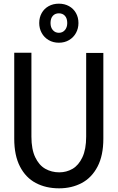

<svg xmlns="http://www.w3.org/2000/svg" viewBox="-20 -1015 640 1045"><path d="M57.5 -260V-728H151V-271.5Q151 -202.5 171.8 -159Q192.5 -115.5 226.8 -96.2Q261 -77 302.5 -77Q342 -77 375 -96.2Q408 -115.5 428.5 -159Q449 -202.5 449 -271.5V-727H542.5V-260Q542.5 -169 511 -108.5Q479.5 -48 425 -19Q370.5 10 301.5 10Q230 10 175 -19Q120 -48 88.8 -108.5Q57.5 -169 57.5 -260ZM193.5 -889.5Q193.5 -920 207 -944Q220.5 -968 244.8 -981.5Q269 -995 300.5 -995Q331.5 -995 355.8 -981.5Q380 -968 393.5 -944Q407 -920 407 -889.5Q407 -860 393.5 -835.5Q380 -811 355.8 -796.8Q331.5 -782.5 300.5 -782.5Q269 -782.5 244.8 -796.8Q220.5 -811 207 -835.5Q193.5 -860 193.5 -889.5ZM346 -889.5Q346 -915 333.5 -928.8Q321 -942.5 300.5 -942.5Q280 -942.5 267.5 -928.8Q255 -915 255 -889.5Q255 -865.5 267.8 -851Q280.5 -836.5 300.5 -836.5Q320.5 -836.5 333.2 -851.2Q346 -866 346 -889.5Z"/></svg>

Font: SplineSansMono30
Style: Regular
Weight: 400
Designer: Eben Sorkin, Mirko Velimirovic
Foundry: Sorkin Type
Version: Version 1.000